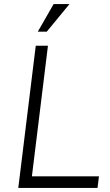

<svg xmlns="http://www.w3.org/2000/svg" viewBox="-20 -925 541 945"><path d="M244 -905H322L210 -769H166ZM156 -700H216L137 -57H467L460 0H70Z"/></svg>

Font: Haskoy Light
Style: Italic
Weight: 300
Designer: Ertekin Erdin
Foundry: Ertekin Erdin
Version: Version 2.000; ttfautohint (v1.8.4.7-5d5b)